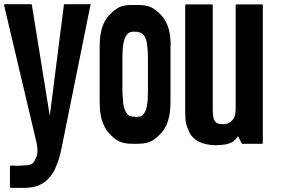

<svg xmlns="http://www.w3.org/2000/svg" viewBox="-60 -700 1383 932"><path d="M378.9 -674.8Q332 -444.3 239.3 16.6Q234.4 41 228.5 62.5Q222.7 84 214.8 101.6Q208 120.1 199.2 135.7Q189.5 151.4 178.7 163.1Q168.9 174.8 155.3 184.6Q141.6 194.3 127 200.2Q112.3 206.1 94.7 209Q76.2 211.9 56.6 211.9Q36.1 211.9 -6.8 211.9Q-8.8 211.9 -10.7 210.9Q-11.7 209 -11.7 207Q-11.7 174.8 -11.7 109.4Q-11.7 107.4 -11.7 106.4Q-10.7 105.5 -9.8 105.5Q-8.8 104.5 -8.8 104.5Q-7.8 103.5 -5.9 103.5Q-5.9 103.5 13.7 104.5Q33.2 105.5 43.9 103.5Q48.8 103.5 52.7 103.5Q56.6 102.5 59.6 102.5Q79.1 102.5 92.8 96.7Q106.4 89.8 118.2 57.6Q122.1 45.9 122.1 34.2Q122.1 22.5 118.2 -3.9Q65.4 -227.5 -40 -673.8Q-40 -674.8 -40 -675.8Q-40 -677.7 -39.1 -677.7Q-38.1 -678.7 -37.1 -679.7Q-36.1 -679.7 -35.2 -679.7Q6.8 -679.7 89.8 -679.7Q91.8 -679.7 92.8 -678.7Q94.7 -677.7 94.7 -675.8Q124 -497.1 181.6 -137.7Q205.1 -317.4 250 -674.8Q250 -677.7 251 -678.7Q252.9 -679.7 254.9 -679.7Q294.9 -679.7 376 -679.7Q377 -679.7 377.9 -679.7Q378.9 -678.7 379.9 -677.7Q380.9 -677.7 380.9 -675.8Q380.9 -674.8 378.9 -674.8Z M767.6 -474.6Q767.6 -384.8 767.6 -203.1Q767.6 -152.3 755.9 -114.3Q744.1 -77.1 720.7 -51.8Q696.3 -26.4 673.8 -14.6Q650.4 -2 607.4 -2Q606.4 -2 604.5 -2Q601.6 -2 600.6 -2Q599.6 -2 597.7 -2Q593.8 -2 589.8 -2Q586.9 -2 584 -2Q542 -2 518.6 -13.7Q495.1 -25.4 470.7 -51.8Q454.1 -69.3 443.4 -93.8Q431.6 -118.2 427.7 -150.4Q424.8 -163.1 424.8 -176.8Q423.8 -189.5 423.8 -204.1Q423.8 -294.9 423.8 -476.6Q423.8 -527.3 435.5 -565.4Q447.3 -603.5 470.7 -627Q495.1 -652.3 518.6 -665Q541 -675.8 580.1 -675.8Q583 -675.8 585.9 -675.8Q586.9 -675.8 588.9 -675.8Q590.8 -675.8 592.8 -675.8Q593.8 -675.8 595.7 -675.8Q599.6 -675.8 602.5 -675.8Q606.4 -675.8 609.4 -675.8Q651.4 -675.8 674.8 -664.1Q698.2 -652.3 722.7 -626Q739.3 -608.4 750 -584Q760.7 -559.6 765.6 -528.3Q766.6 -515.6 767.6 -502Q768.6 -497.1 768.6 -491.2Q768.6 -483.4 767.6 -474.6ZM658.2 -416Q658.2 -435.5 657.2 -451.2Q656.2 -467.8 654.3 -480.5Q653.3 -493.2 650.4 -502.9Q647.5 -512.7 643.6 -520.5Q639.6 -527.3 634.8 -532.2Q629.9 -538.1 625 -540Q613.3 -544.9 604.5 -545.9Q595.7 -545.9 588.9 -545.9Q585.9 -545.9 584 -545.9Q582 -545.9 580.1 -545.9Q577.1 -544.9 574.2 -543.9Q571.3 -543.9 568.4 -542Q562.5 -539.1 557.6 -534.2Q553.7 -528.3 549.8 -522.5Q545.9 -514.6 543 -504.9Q540 -495.1 538.1 -483.4Q536.1 -470.7 535.2 -455.1Q534.2 -438.5 534.2 -419.9Q534.2 -367.2 534.2 -261.7Q534.2 -243.2 536.1 -226.6Q537.1 -210.9 538.1 -198.2Q540 -185.5 543 -175.8Q545.9 -166 549.8 -158.2Q553.7 -151.4 557.6 -146.5Q562.5 -140.6 568.4 -137.7Q572.3 -135.7 582 -134.8Q592.8 -132.8 601.6 -131.8Q602.5 -131.8 604.5 -132.8Q606.4 -132.8 608.4 -132.8Q612.3 -133.8 617.2 -134.8Q623 -135.7 625 -135.7Q630.9 -138.7 634.8 -144.5Q639.6 -149.4 643.6 -156.2Q647.5 -163.1 650.4 -172.9Q653.3 -182.6 654.3 -195.3Q657.2 -207 657.2 -223.6Q658.2 -239.3 658.2 -257.8Q658.2 -310.5 658.2 -416Z M1215.8 -673.8Q1215.8 -451.2 1215.8 -6.8Q1215.8 -4.9 1214.8 -2.9Q1212.9 -2 1210.9 -2Q1179.7 -2 1117.2 -2Q1115.2 -2 1114.3 -2.9Q1112.3 -3.9 1112.3 -4.9Q1106.4 -16.6 1095.7 -39.1Q1088.9 -28.3 1078.1 -18.6Q1067.4 -7.8 1046.9 -2Q1034.2 2 1018.6 2.9Q1002.9 4.9 987.3 4.9Q976.6 4.9 965.8 3.9Q955.1 2.9 946.3 1Q914.1 -4.9 891.6 -20.5Q869.1 -36.1 859.4 -57.6Q846.7 -85 842.8 -102.5Q838.9 -121.1 838.9 -163.1Q838.9 -226.6 838.9 -354.5Q838.9 -460.9 838.9 -673.8Q838.9 -675.8 839.8 -677.7Q841.8 -678.7 843.8 -678.7Q885.7 -678.7 967.8 -678.7Q969.7 -678.7 971.7 -677.7Q972.7 -675.8 972.7 -673.8Q972.7 -504.9 972.7 -167Q972.7 -145.5 975.6 -130.9Q978.5 -116.2 985.4 -109.4Q991.2 -101.6 1002.9 -98.6Q1014.6 -96.7 1033.2 -97.7Q1052.7 -99.6 1068.4 -117.2Q1084 -134.8 1084 -168.9Q1084 -336.9 1084 -673.8Q1084 -675.8 1085 -677.7Q1086.9 -678.7 1088.9 -678.7Q1129.9 -678.7 1210.9 -678.7Q1212.9 -678.7 1214.8 -677.7Q1215.8 -676.8 1215.8 -674.8Q1215.8 -674.8 1215.8 -673.8Z"/></svg>

Font: Typeface
Style: Regular
Weight: 400
Version: Version 1.0